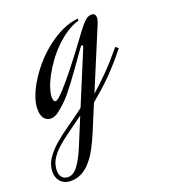

<svg xmlns="http://www.w3.org/2000/svg" viewBox="-249 -440 710 803"><g transform="rotate(-20 106.0 -39.0)"><path d="M307.6 -178.2Q284.2 -148.9 262.7 -124.5Q241.2 -100.1 220 -78.9Q198.7 -57.6 177.2 -38.6Q155.8 -19.5 132.3 0L85.4 112.8Q69.8 150.4 53.5 180.7Q37.1 210.9 18.6 231.9Q0 252.9 -21.5 264.2Q-43 275.4 -68.8 275.4Q-85.9 275.4 -97.7 269.8Q-109.4 264.2 -116.7 255.4Q-124 246.6 -127.2 235.8Q-130.4 225.1 -130.4 215.3Q-130.4 183.1 -112.3 156Q-94.2 128.9 -65.2 104Q-36.1 79.1 -0.2 54.4Q35.6 29.8 71.8 2L167.5 -228.5Q170.4 -235.8 170.4 -237.3Q170.4 -242.2 167 -242.2Q162.6 -242.2 157.7 -234.9Q154.8 -231 146 -218.3Q137.2 -205.6 124.5 -188Q111.8 -170.4 97.2 -149.9Q82.5 -129.4 67.9 -109.9Q53.2 -90.3 40 -74.2Q26.9 -58.1 17.6 -48.8Q-5.9 -25.4 -23.9 -12Q-42 1.5 -59.6 1.5Q-65.4 1.5 -72.5 -1Q-79.6 -3.4 -85.7 -9.5Q-91.8 -15.6 -95.7 -26.6Q-99.6 -37.6 -99.6 -54.7Q-99.6 -80.1 -88.1 -110.8Q-76.7 -141.6 -56.6 -173.6Q-36.6 -205.6 -9.3 -236.3Q18.1 -267.1 50 -291.7Q82 -316.4 117.2 -333Q152.3 -349.6 188.5 -353V-344.2Q158.7 -335.4 131.3 -317.1Q104 -298.8 80.1 -274.9Q56.2 -251 36.6 -223.9Q17.1 -196.8 2.9 -170.4Q-11.2 -144 -18.8 -120.4Q-26.4 -96.7 -26.4 -80.6Q-26.4 -71.8 -23.7 -65.9Q-21 -60.1 -16.1 -60.1Q-10.7 -60.1 -0.2 -68.8Q10.3 -77.6 23.9 -92.5Q37.6 -107.4 53.7 -126.7Q69.8 -146 86.4 -167Q103 -188 119.4 -209.5Q135.7 -231 149.9 -250Q171.4 -279.3 185.8 -298.3Q200.2 -317.4 210.7 -328.9Q221.2 -340.3 229.5 -344.7Q237.8 -349.1 247.6 -349.1Q257.8 -349.1 261.7 -343.8Q265.6 -338.4 265.6 -330.6Q265.6 -324.2 263.9 -317.4Q262.2 -310.5 259.8 -305.2L146.5 -33.7Q178.7 -61.5 215.6 -98.9Q252.4 -136.2 295.4 -188ZM59.6 31.7Q20.5 60.1 -11.2 82.8Q-43 105.5 -65.2 126.2Q-87.4 147 -99.4 168.5Q-111.3 189.9 -111.3 215.8Q-111.3 222.7 -109.4 230Q-107.4 237.3 -103.3 243.2Q-99.1 249 -92.3 252.7Q-85.4 256.3 -75.7 256.3Q-51.3 256.3 -31 229Q-10.7 201.7 8.3 155.8Z"/></g></svg>

Font: Dynalight
Style: Regular
Weight: 400
Version: Version 1.000